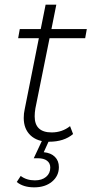

<svg xmlns="http://www.w3.org/2000/svg" viewBox="-20 -605 406 825"><path d="M132 -139Q129 -121 129 -105Q129 -36 202 -36Q247 -36 281 -63L294 -29Q255 4 191 4Q140 4 111 -23.5Q82 -51 82 -98Q82 -118 86 -135L147 -441H58L65 -480H155L176 -585H222L201 -480H353L346 -441H193ZM52 177 69 151Q94 170 130 170Q160 170 178 155Q196 140 196 115Q196 96 182 85.5Q168 75 143 75H125L163 -6H193L168 49Q199 52 216 69Q233 86 233 113Q233 151 203.5 175.5Q174 200 127 200Q80 200 52 177Z"/></svg>

Font: Montserrat Ace
Style: Light Italic
Weight: 300
Italic angle: -11.3°
Designer: Julieta Ulanovsky
Foundry: Julieta Ulanovsky
Version: Version 1